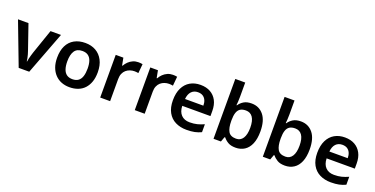

<svg xmlns="http://www.w3.org/2000/svg" viewBox="-24 -1520 4479 2291"><g transform="rotate(20 2216.0 -375.0)"><path d="M206 0 0 -542H133L241 -229Q248 -210 254 -187.5Q260 -165 264.5 -143.5Q269 -122 270 -106H274Q276 -123 281 -144.5Q286 -166 292.5 -188Q299 -210 305 -229L413 -542H546L340 0Z M1111 -272Q1111 -204 1093 -152Q1075 -100 1041.5 -63.5Q1008 -27 959.5 -8.5Q911 10 852 10Q796 10 749 -8.5Q702 -27 667.5 -63.5Q633 -100 614 -152Q595 -204 595 -272Q595 -362 626 -424.5Q657 -487 715.5 -519.5Q774 -552 854 -552Q930 -552 987.5 -519.5Q1045 -487 1078 -424.5Q1111 -362 1111 -272ZM724 -272Q724 -215 737.5 -174.5Q751 -134 779.5 -113Q808 -92 853 -92Q899 -92 927.5 -113Q956 -134 969 -174.5Q982 -215 982 -272Q982 -330 968.5 -369.5Q955 -409 926.5 -429.5Q898 -450 853 -450Q785 -450 754.5 -404Q724 -358 724 -272Z M1525 -552Q1537 -552 1553 -551Q1569 -550 1580 -547L1569 -430Q1560 -432 1545.5 -433.5Q1531 -435 1520 -435Q1490 -435 1462.5 -425.5Q1435 -416 1413.5 -397.5Q1392 -379 1379.5 -350Q1367 -321 1367 -281V0H1241V-542H1338L1356 -448H1362Q1378 -477 1402 -500.5Q1426 -524 1457.5 -538Q1489 -552 1525 -552Z M1964 -552Q1976 -552 1992 -551Q2008 -550 2019 -547L2008 -430Q1999 -432 1984.5 -433.5Q1970 -435 1959 -435Q1929 -435 1901.5 -425.5Q1874 -416 1852.5 -397.5Q1831 -379 1818.5 -350Q1806 -321 1806 -281V0H1680V-542H1777L1795 -448H1801Q1817 -477 1841 -500.5Q1865 -524 1896.5 -538Q1928 -552 1964 -552Z M2317 -552Q2390 -552 2442.5 -522.5Q2495 -493 2524 -438.5Q2553 -384 2553 -306V-242H2195Q2197 -168 2236 -127.5Q2275 -87 2344 -87Q2397 -87 2438.5 -97.5Q2480 -108 2524 -128V-27Q2484 -8 2441 1Q2398 10 2338 10Q2259 10 2197.5 -20.5Q2136 -51 2101.5 -113Q2067 -175 2067 -267Q2067 -360 2098.5 -423.5Q2130 -487 2186 -519.5Q2242 -552 2317 -552ZM2317 -459Q2267 -459 2235.5 -426.5Q2204 -394 2198 -330H2431Q2431 -368 2418.5 -397Q2406 -426 2381 -442.5Q2356 -459 2317 -459Z M2806 -580Q2806 -548 2804 -518Q2802 -488 2800 -471H2806Q2828 -505 2866 -528.5Q2904 -552 2965 -552Q3060 -552 3118 -481Q3176 -410 3176 -272Q3176 -179 3149.5 -116Q3123 -53 3074.5 -21.5Q3026 10 2962 10Q2901 10 2864.5 -12Q2828 -34 2806 -63H2797L2774 0H2680V-760H2806ZM2929 -450Q2883 -450 2856.5 -432Q2830 -414 2818 -377Q2806 -340 2806 -283V-272Q2806 -185 2832.5 -139Q2859 -93 2931 -93Q2987 -93 3017 -139.5Q3047 -186 3047 -273Q3047 -361 3016.5 -405.5Q2986 -450 2929 -450Z M3432 -580Q3432 -548 3430 -518Q3428 -488 3426 -471H3432Q3454 -505 3492 -528.5Q3530 -552 3591 -552Q3686 -552 3744 -481Q3802 -410 3802 -272Q3802 -179 3775.5 -116Q3749 -53 3700.5 -21.5Q3652 10 3588 10Q3527 10 3490.5 -12Q3454 -34 3432 -63H3423L3400 0H3306V-760H3432ZM3555 -450Q3509 -450 3482.5 -432Q3456 -414 3444 -377Q3432 -340 3432 -283V-272Q3432 -185 3458.5 -139Q3485 -93 3557 -93Q3613 -93 3643 -139.5Q3673 -186 3673 -273Q3673 -361 3642.5 -405.5Q3612 -450 3555 -450Z M4150 -552Q4223 -552 4275.5 -522.5Q4328 -493 4357 -438.5Q4386 -384 4386 -306V-242H4028Q4030 -168 4069 -127.5Q4108 -87 4177 -87Q4230 -87 4271.5 -97.5Q4313 -108 4357 -128V-27Q4317 -8 4274 1Q4231 10 4171 10Q4092 10 4030.5 -20.5Q3969 -51 3934.5 -113Q3900 -175 3900 -267Q3900 -360 3931.5 -423.5Q3963 -487 4019 -519.5Q4075 -552 4150 -552ZM4150 -459Q4100 -459 4068.5 -426.5Q4037 -394 4031 -330H4264Q4264 -368 4251.5 -397Q4239 -426 4214 -442.5Q4189 -459 4150 -459Z"/></g></svg>

Font: Noto Sans Devanagari SemiBold
Style: Regular
Weight: 600
Version: Version 2.003